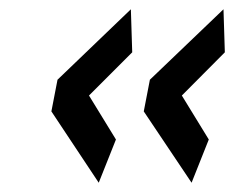

<svg xmlns="http://www.w3.org/2000/svg" viewBox="-20 -499 505 414"><path d="M192.9 -105 90.8 -258.8 104 -327.1 262.2 -479 265.1 -386.2 171.9 -293 230 -198.2ZM393.1 -105 290 -258.8 303.2 -327.1 461.9 -479 464.8 -386.2 372.1 -293 430.2 -198.2Z"/></svg>

Font: Involve SemiBold Oblique
Style: Italic
Weight: 600
Italic angle: -10.5°
Designer: Stefan Peev
Foundry: Context Ltd.
Version: Version 1.001